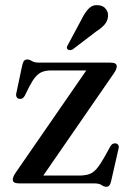

<svg xmlns="http://www.w3.org/2000/svg" viewBox="-20 -703 498 736"><path d="M415.5 -420.5 134.5 -13.5 117 -30H282Q305.5 -30 321.2 -35.2Q337 -40.5 350.2 -55.8Q363.5 -71 379.5 -99.5L402.5 -141Q407 -149 412.2 -151.5Q417.5 -154 423.5 -153.5Q430.5 -152 433.5 -147Q436.5 -142 434.5 -133.5L405.5 -6.5Q402.5 4.5 398.2 8.8Q394 13 387.5 13Q379 13 369.5 6.5Q360 0 341 0H53.5Q40 0 34.5 -3.8Q29 -7.5 29 -14.5Q29 -20 31.8 -26.5Q34.5 -33 41 -42.5L320.5 -447L337 -433H177Q157 -433 142.8 -427.8Q128.5 -422.5 116.8 -409Q105 -395.5 92.5 -371.5L75 -336Q70.5 -328.5 65.5 -325.8Q60.5 -323 54 -324Q47 -325.5 43.8 -331Q40.5 -336.5 42.5 -345.5L65.5 -454Q68.5 -466 72.8 -470.5Q77 -475 84.5 -475Q93 -475 102.2 -469Q111.5 -463 129.5 -463H402.5Q416.5 -463 422 -459.2Q427.5 -455.5 427.5 -448Q427.5 -443 424.8 -436.5Q422 -430 415.5 -420.5ZM292.5 -628.5Q305.5 -655.5 320.5 -670.5Q335.5 -685.5 357 -683Q376.5 -681.5 386.2 -668Q396 -654.5 394 -639.5Q392.5 -621.5 380.2 -608Q368 -594.5 347 -581L258.5 -513.5Q253.5 -511 248.2 -510.8Q243 -510.5 239.5 -514Q235.5 -517.5 236.5 -522.2Q237.5 -527 240.5 -531.5Z"/></svg>

Font: Fraunces 48pt
Style: Regular
Weight: 400
Version: Version 1.000;[b76b70a41]